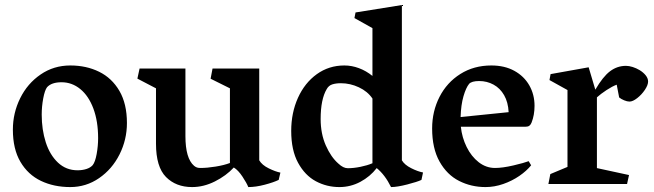

<svg xmlns="http://www.w3.org/2000/svg" viewBox="-20 -739 2628 771"><path d="M262.2 -476.1Q326.7 -476.1 377.9 -450.9Q429.2 -425.8 459.5 -374Q489.7 -322.3 489.7 -245.1Q489.7 -178.2 460 -118.9Q430.2 -59.6 377.9 -23.7Q325.7 12.2 262.2 12.2Q196.3 12.2 144.3 -12.7Q92.3 -37.6 62 -89.1Q31.7 -140.6 31.7 -218.3Q31.7 -285.2 61 -344.5Q90.3 -403.8 143.1 -439.9Q195.8 -476.1 262.2 -476.1ZM352.1 -75.7Q362.3 -88.4 368.2 -120.8Q374 -153.3 374 -184.1Q374 -252 355 -303Q335.9 -354 302.5 -381.3Q269 -408.7 227.1 -408.7Q187 -408.7 168.9 -388.7Q159.7 -376.5 153.6 -344Q147.5 -311.5 147.5 -278.8Q147.5 -218.3 163.8 -167.5Q180.2 -116.7 212.9 -85.9Q245.6 -55.2 291.5 -55.2Q310.5 -55.2 326.7 -60.3Q342.8 -65.4 352.1 -75.7Z M531.7 -423.3 540.5 -463.9H724.6V-192.4Q724.6 -103 759.3 -73.2Q765.1 -68.4 771 -66.4Q776.9 -64.5 784.7 -64.5Q812 -64.5 846.2 -70.1Q880.4 -75.7 903.3 -84.5V-384.3L825.7 -422.9L833.5 -463.9H1021V-95.2Q1032.2 -76.2 1059.1 -63Q1085.9 -49.8 1106 -45.9L1099.1 -16.6Q1079.1 -6.8 1043.2 2.7Q1007.3 12.2 977.1 12.2Q970.7 -3.9 953.6 -29.8Q936.5 -55.7 918.9 -66.4Q888.2 -33.2 843 -10.5Q797.9 12.2 751.5 12.2Q686.5 12.2 646.5 -28.3Q606.4 -68.8 606.4 -162.1V-384.3Z M1678.7 -46.4 1672.4 -16.6Q1656.2 -8.8 1615.5 1.7Q1574.7 12.2 1550.3 12.2Q1525.9 -37.1 1492.7 -64Q1466.3 -29.8 1427 -8.8Q1387.7 12.2 1342.8 12.2Q1292 12.2 1248.3 -11.2Q1204.6 -34.7 1177 -85.2Q1149.4 -135.7 1149.4 -213.4Q1149.4 -286.1 1176.5 -346.2Q1203.6 -406.2 1252.2 -441.2Q1300.8 -476.1 1362.8 -476.1Q1392.6 -476.1 1421.4 -465.3Q1450.2 -454.6 1475.6 -434.1V-626L1403.3 -666.5L1407.7 -689L1593.8 -718.8V-95.2Q1604.5 -77.1 1631.1 -63.7Q1657.7 -50.3 1678.7 -46.4ZM1376.5 -63.5Q1399.9 -63.5 1427.5 -69.1Q1455.1 -74.7 1475.6 -83.5V-343.3Q1456.1 -372.1 1421.1 -388.4Q1386.2 -404.8 1349.1 -404.8Q1328.6 -404.8 1314.2 -400.1Q1299.8 -395.5 1292 -381.3Q1267.6 -340.3 1267.6 -261.2Q1267.6 -202.1 1288.3 -155Q1309.1 -107.9 1338.9 -82Q1358.4 -63.5 1376.5 -63.5Z M2089.4 -230H1830.6Q1835 -187 1853.8 -148.9Q1872.6 -110.8 1902.3 -87.6Q1932.1 -64.5 1967.8 -64.5Q1998 -64.5 2041.7 -74.7Q2085.4 -85 2103 -91.8L2112.8 -75.2Q2094.7 -52.7 2065.7 -32.7Q2036.6 -12.7 2001 -0.2Q1965.3 12.2 1929.7 12.2Q1872.1 12.2 1823.5 -12.5Q1774.9 -37.1 1745.1 -90.1Q1715.3 -143.1 1715.3 -223.1Q1715.3 -292 1744.9 -349.9Q1774.4 -407.7 1828.6 -441.9Q1882.8 -476.1 1953.1 -476.1Q2006.3 -476.1 2045.4 -454.6Q2084.5 -433.1 2105.5 -396.2Q2126.5 -359.4 2126.5 -314Q2126.5 -277.3 2114.7 -247.1Q2111.3 -238.3 2105.7 -234.1Q2100.1 -230 2089.4 -230ZM2022.5 -288.6Q2020.5 -328.6 2004.4 -356.7Q1988.3 -384.8 1961.9 -399.2Q1935.5 -413.6 1904.3 -413.6Q1874 -413.6 1863.8 -402.3Q1851.1 -386.7 1841.1 -352.3Q1831.1 -317.9 1829.6 -269Z M2186.5 -417.5 2190.9 -441.4 2343.8 -468.8 2370.6 -378.9Q2400.9 -431.2 2429.7 -452.9Q2458.5 -474.6 2493.7 -474.6Q2505.9 -474.6 2520.5 -470Q2535.2 -465.3 2548.3 -457.5Q2563.5 -448.2 2573 -436.3Q2582.5 -424.3 2582.5 -411.6Q2582.5 -397.5 2569.6 -378.2Q2556.6 -358.9 2538.8 -345Q2521 -331.1 2507.8 -331.1Q2498.5 -331.1 2486.3 -336.2Q2474.1 -341.3 2466.3 -347.7L2456.5 -398.9Q2439 -392.6 2415.5 -377.2Q2392.1 -361.8 2377 -348.1V-64L2505.9 -36.1L2498 0H2182.1L2189.9 -40L2258.8 -68.8V-377.4Z"/></svg>

Font: Vesper Libre Medium
Style: Regular
Weight: 500
Designer: Robert Keller & Kimya Gandhi
Foundry: Mota Italic
Version: Version 1.058